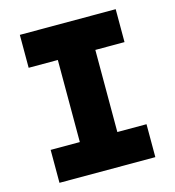

<svg xmlns="http://www.w3.org/2000/svg" viewBox="-106 -800 812 890"><g transform="rotate(-15 300.0 -355.0)"><path d="M70 0V-158H210V-552H70V-710H530V-552H390V-158H530V0Z"/></g></svg>

Font: Geist Mono Black
Style: Regular
Weight: 900
Monospace: yes
Designer: Basement.studio, Andrés Briganti, Mateo Zaragoza
Foundry: Basement.studio, Vercel, Andrés Briganti, Guido Ferreyra, Mateo Zaragoza
Version: Version 1.500; ttfautohint (v1.8.4.7-5d5b)